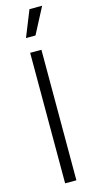

<svg xmlns="http://www.w3.org/2000/svg" viewBox="-133 -903 468 938"><g transform="rotate(-15 100.5 -433.5)"><path d="M72 0V-660H129V0ZM119 -735H71L124 -867H188Z"/></g></svg>

Font: Bricolage Grotesque 24pt Condensed ExtraLight
Style: Regular
Weight: 250
Width: 3
Designer: Mathieu Triay
Foundry: Atelier Triay
Version: Version 1.001;gftools[0.9.33.dev8+g029e19f]